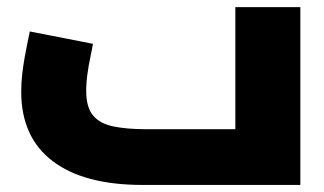

<svg xmlns="http://www.w3.org/2000/svg" viewBox="-20 -523 917 543"><path d="M382.9 0Q217.3 0 128.7 -67.5Q40 -135 40 -263.9Q40 -288.3 42.9 -313.9Q45.9 -339.5 50.1 -362.8Q54.2 -386 58.2 -404.7Q62.2 -423.4 64.3 -434L242.9 -399.1Q240.8 -385.9 235.9 -363.2Q231 -340.5 227.4 -314.8Q223.8 -289.1 223.8 -265.7Q223.8 -220 242.9 -196.8Q262.1 -173.5 300 -165.6Q338 -157.6 392.9 -157.6H645.6V-502.8H829.4V0Z"/></svg>

Font: TitilliumWeb ExtraLight
Style: Regular
Weight: 400
Designer: Mohamed Gaber, Accademia di Belle Arti di Urbino and others
Foundry: Kief Type Foundry, Accademia di Belle Arti di Urbino and others
Version: Version 3.000; ttfautohint (v1.8.2)